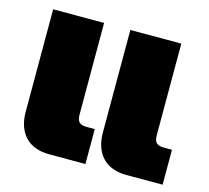

<svg xmlns="http://www.w3.org/2000/svg" viewBox="-83 -632 794 728"><g transform="rotate(15 314.0 -267.5)"><path d="M40 -133V-535H240V-176Q240 -154 249 -145.5Q258 -137 279 -137H310V0H168Q106 0 73 -35.5Q40 -71 40 -133ZM343 -133V-535H543V-176Q543 -154 552 -145.5Q561 -137 582 -137H613V0H471Q409 0 376 -35.5Q343 -71 343 -133Z"/></g></svg>

Font: Prompt ExtraBold
Style: Regular
Weight: 800
Designer: Katatrad Team
Foundry: CadsonDemak
Version: Version 1.001